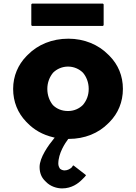

<svg xmlns="http://www.w3.org/2000/svg" viewBox="-20 -750 756 1067"><path d="M125 -74 133 -66C170 -28 217 -1 276 13L284 15L279 21C250 56 200 125 200 178C200 213 212 237 229 254L236 261C260 286 296 297 325 297C379 297 415 269 435 249L442 242C450 234 455 229 458 224L454 220L388 169L384 172C383 173 382 177 378 181C370 188 356 197 339 197C331 197 321 194 314 188L313 187C309 181 304 171 304 160C304 101 343 44 358 24L359 22H362C451 22 528 -10 582 -65L590 -73C636 -120 663 -183 663 -256C663 -329 636 -391 590 -438L582 -446C527 -502 448 -535 360 -535C269 -535 190 -502 134 -445L127 -438C81 -391 53 -328 53 -256C53 -184 79 -122 125 -74ZM275 -346C296 -367 326 -380 358 -380C390 -380 420 -367 441 -346C460 -324 473 -292 473 -256C473 -220 461 -191 441 -167C420 -146 391 -133 358 -133C324 -133 295 -145 274 -166C256 -188 243 -219 243 -256C243 -292 256 -323 275 -346ZM154 -726V-610L158 -606H552L556 -610V-726L552 -730H158Z"/></svg>

Font: Hussar Woodtype
Style: Bd
Weight: 900
Foundry: Cannot Into Space Fonts
Version: Version 1.07